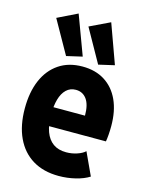

<svg xmlns="http://www.w3.org/2000/svg" viewBox="-120 -864 724 945"><g transform="rotate(15 242.5 -391.0)"><path d="M272.5 7.8Q194.8 7.8 139.6 -25.6Q84.5 -59.1 55.2 -121.6Q25.9 -184.1 25.9 -271.5Q25.9 -354 52 -414.8Q78.1 -475.6 127.9 -509.3Q177.7 -543 248 -543Q314 -543 361.3 -513.2Q408.7 -483.4 434.1 -428.2Q459.5 -373 459.5 -296.4Q459.5 -273.4 457.8 -251.5Q456.1 -229.5 453.6 -216.8H146.5V-312.5H321.3Q321.3 -368.2 301 -396Q280.8 -423.8 245.6 -423.8Q216.8 -423.8 197.3 -405Q177.7 -386.2 168.2 -352.8Q158.7 -319.3 158.7 -274.9Q158.7 -223.6 171.9 -187.7Q185.1 -151.9 211.4 -133.1Q237.8 -114.3 277.8 -114.3Q307.1 -114.3 333.5 -123.3Q359.9 -132.3 373.5 -145.5L426.8 -30.3Q399.4 -12.7 357.7 -2.4Q315.9 7.8 272.5 7.8ZM155.3 -571.8 60.1 -740.7 161.1 -790 235.4 -590.3ZM318.8 -571.8 224.1 -740.7 327.1 -790 399.4 -590.3Z"/></g></svg>

Font: Reddit Sans Condensed ExtraBold
Style: Regular
Weight: 800
Designer: Stephen Hutchings
Foundry: Reddit
Version: Version 1.014